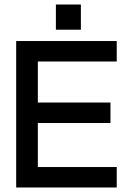

<svg xmlns="http://www.w3.org/2000/svg" viewBox="-20 -832 580 852"><path d="M228 -812H338.9V-700.2H228ZM498 -649.9V-559.1H147.9V-377H470.2V-286.1H147.9V-90.8H498V0H51.8V-649.9Z"/></svg>

Font: Overused Grotesk Medium
Style: Regular
Weight: 500
Version: Version 0.002